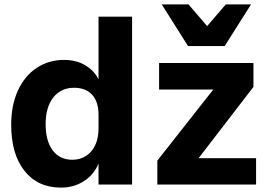

<svg xmlns="http://www.w3.org/2000/svg" viewBox="-20 -841 1228 875"><path d="M31 -272Q31 -361 61.5 -428Q92 -495 147 -531.5Q202 -568 272 -568Q327 -568 368.5 -543.5Q410 -519 429 -479V-765H582V0H429V-95Q408 -45 362.5 -15.5Q317 14 258 14Q152 14 91.5 -62.5Q31 -139 31 -272ZM309 -113Q363 -113 396 -151.5Q429 -190 429 -257V-318Q429 -377 400 -409Q371 -441 318 -441Q258 -441 223 -397Q188 -353 188 -275Q188 -199 220 -156Q252 -113 309 -113ZM697 -109 952 -433H705V-554H1135V-445L885 -120H1147V0H697ZM717 -821H839L924 -722L1009 -821H1124L1004 -631H837Z"/></svg>

Font: Application
Style: Bold
Weight: 700
Designer: Wei Huang
Foundry: Wei Huang
Version: Version 0.012